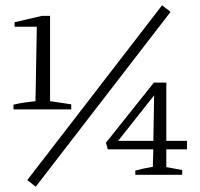

<svg xmlns="http://www.w3.org/2000/svg" viewBox="-20 -660 756 725"><path d="M31 -247V-265Q53 -270 73.5 -273Q94 -276 114 -278L119 -559H35V-576L138 -600H169V-278L249 -266V-247ZM115 45 83 20 592 -640 624 -615ZM491 0V-16Q525 -25 557 -30L559 -96H387L380 -121L561 -348H608V-128H686V-96H608V-29L668 -18V0ZM426 -128H559L562 -300Z"/></svg>

Font: Piazzolla Light
Style: Regular
Weight: 300
Designer: Juan Pablo del Peral
Foundry: Huerta Tipografica
Version: Version 1.330